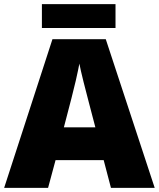

<svg xmlns="http://www.w3.org/2000/svg" viewBox="-20 -906 766 926"><path d="M515.1 0 480 -133.8H248L211.9 0H0L232.9 -716.8H490.2L726.1 0ZM439.9 -292 409.2 -409.2Q398.4 -448.2 383.1 -510.3Q367.7 -572.3 362.8 -599.1Q358.4 -574.2 345.5 -517.1Q332.5 -460 288.1 -292ZM182.1 -886.2H537.1V-771H182.1Z"/></svg>

Font: Open Sans ExtBd
Style: Bold
Weight: 800
Foundry: Ascender Corporation
Version: Version 1.10